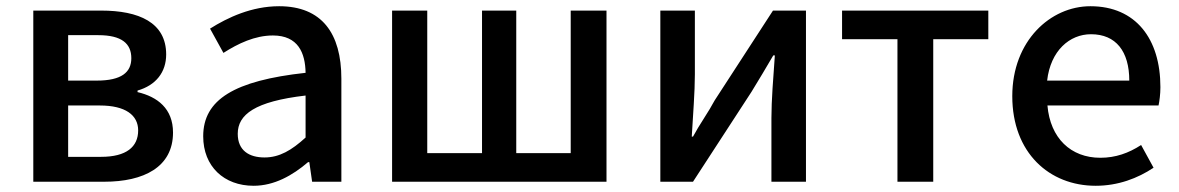

<svg xmlns="http://www.w3.org/2000/svg" viewBox="-20 -584 3790 617"><path d="M87 0H315C442 0 536 -47 536 -158C536 -235 486 -273 422 -288V-293C481 -310 514 -352 514 -409C514 -512 426 -550 305 -550H87ZM199 -325V-471H296C371 -471 402 -444 402 -397C402 -352 371 -325 291 -325ZM199 -80V-245H301C383 -245 424 -214 424 -165C424 -112 386 -80 305 -80Z M795 13C861 13 920 -20 970 -63H974L983 0H1077V-331C1077 -477 1014 -564 877 -564C789 -564 712 -528 655 -492L698 -414C745 -444 799 -470 857 -470C938 -470 961 -414 962 -350C733 -325 633 -264 633 -146C633 -49 700 13 795 13ZM830 -78C781 -78 744 -100 744 -154C744 -216 799 -258 962 -277V-142C917 -101 878 -78 830 -78Z M1240 0H1929V-550H1814V-92H1639V-550H1529V-92H1353V-550H1240Z M2102 0H2207L2395 -289C2415 -321 2445 -372 2465 -406H2470C2465 -335 2459 -262 2459 -205V0H2570V-550H2464L2277 -262C2272 -254 2267 -244 2261 -234L2223 -173C2217 -163 2212 -153 2207 -145H2203C2207 -215 2213 -288 2213 -345V-550H2102Z M2864 0H2979V-458H3156V-550H2686V-458H2864Z M3501 13C3573 13 3636 -11 3687 -45L3647 -118C3607 -92 3565 -77 3516 -77C3421 -77 3355 -140 3346 -245H3703C3706 -259 3709 -281 3709 -304C3709 -459 3630 -564 3484 -564C3356 -564 3233 -453 3233 -275C3233 -93 3352 13 3501 13ZM3345 -325C3356 -421 3417 -474 3486 -474C3566 -474 3609 -419 3609 -325Z"/></svg>

Font: DAIFUKU Sans JP Medium
Style: Regular
Weight: 500
Designer: Original font ‘Source Han Sans JP’ : Ryoko NISHIZUKA  (kana, bopomofo & ideographs); Paul D. Hunt (Latin, Greek & Cyrill
Foundry: Daifuku
Version: Version 1.000